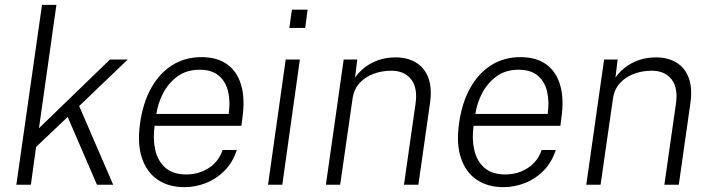

<svg xmlns="http://www.w3.org/2000/svg" viewBox="-20 -763 2936 793"><path d="M47.5 0 153.5 -743H213L141 -233.5L434 -517H507.5L307 -325L447.5 0H380.5L259.5 -280L129 -156L107.5 0Z M742 10Q676.5 10 631 -21Q585.5 -52 566 -111Q546.5 -170 558.5 -253.5Q570 -337.5 604.2 -399Q638.5 -460.5 691.2 -493.8Q744 -527 812.5 -527Q877.5 -527 919 -496.8Q960.5 -466.5 976.5 -410Q992.5 -353.5 981 -274.5L977 -243.5H618.5Q611 -189.5 621.2 -143.8Q631.5 -98 663 -70.2Q694.5 -42.5 749 -42.5Q801.5 -42.5 842.5 -69.2Q883.5 -96 899.5 -143.5H958Q941.5 -92.5 907.8 -58.2Q874 -24 830.5 -7Q787 10 742 10ZM626 -292.5H924.5Q932 -344 922 -385.5Q912 -427 883 -451Q854 -475 804.5 -475Q751 -475 713.5 -447.8Q676 -420.5 654 -378.5Q632 -336.5 626 -292.5Z M1087 0 1160 -517H1218.5L1146 0ZM1175 -647.5 1185.5 -723H1250.5L1240.5 -647.5Z M1326 0 1399.5 -517H1455.5L1446.5 -442.5Q1462 -465.5 1486.5 -484.5Q1511 -503.5 1543.2 -514.8Q1575.5 -526 1614.5 -526Q1662 -526 1697.2 -505.2Q1732.5 -484.5 1748.8 -442.5Q1765 -400.5 1756 -337L1708 0H1648.5L1696 -333Q1706 -400 1678 -435.5Q1650 -471 1596 -471Q1558 -471 1523.2 -458.2Q1488.5 -445.5 1465 -419.8Q1441.5 -394 1436 -354.5L1385 0Z M2059.5 10Q1994 10 1948.5 -21Q1903 -52 1883.5 -111Q1864 -170 1876 -253.5Q1887.5 -337.5 1921.8 -399Q1956 -460.5 2008.8 -493.8Q2061.5 -527 2130 -527Q2195 -527 2236.5 -496.8Q2278 -466.5 2294 -410Q2310 -353.5 2298.5 -274.5L2294.5 -243.5H1936Q1928.5 -189.5 1938.8 -143.8Q1949 -98 1980.5 -70.2Q2012 -42.5 2066.5 -42.5Q2119 -42.5 2160 -69.2Q2201 -96 2217 -143.5H2275.5Q2259 -92.5 2225.2 -58.2Q2191.5 -24 2148 -7Q2104.5 10 2059.5 10ZM1943.5 -292.5H2242Q2249.5 -344 2239.5 -385.5Q2229.5 -427 2200.5 -451Q2171.5 -475 2122 -475Q2068.5 -475 2031 -447.8Q1993.5 -420.5 1971.5 -378.5Q1949.5 -336.5 1943.5 -292.5Z M2401.5 0 2475 -517H2531L2522 -442.5Q2537.5 -465.5 2562 -484.5Q2586.5 -503.5 2618.8 -514.8Q2651 -526 2690 -526Q2737.5 -526 2772.8 -505.2Q2808 -484.5 2824.2 -442.5Q2840.5 -400.5 2831.5 -337L2783.5 0H2724L2771.5 -333Q2781.5 -400 2753.5 -435.5Q2725.5 -471 2671.5 -471Q2633.5 -471 2598.8 -458.2Q2564 -445.5 2540.5 -419.8Q2517 -394 2511.5 -354.5L2460.5 0Z"/></svg>

Font: Public Sans Thin ExtraLight
Style: Italic
Weight: 250
Italic angle: -8°
Version: Version 2.001